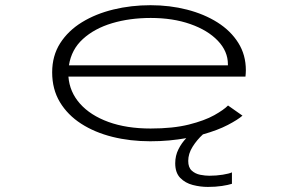

<svg xmlns="http://www.w3.org/2000/svg" viewBox="-20 -532 1140 738"><path d="M557.5 11Q480 11 412 -6Q344 -23 292 -56.5Q240 -90 210.2 -139.5Q180.5 -189 180.5 -254Q180.5 -317.5 211.2 -365.8Q242 -414 295 -446.5Q348 -479 416 -495.5Q484 -512 558.5 -512Q632.5 -512 698.8 -495Q765 -478 816 -445.8Q867 -413.5 896 -367.2Q925 -321 925 -262Q925 -256 924.5 -249Q924 -242 923.5 -237.5H243Q247.5 -178.5 287.5 -133.5Q327.5 -88.5 397 -63.2Q466.5 -38 559 -38Q645 -38 705.8 -53.2Q766.5 -68.5 803.5 -89.2Q840.5 -110 856.5 -126.5L912 -87.5Q894.5 -72 855.8 -51.8Q817 -31.5 760 -15.5Q737 5.5 720.2 32.2Q703.5 59 703.5 86.5Q703.5 111.5 717 123.8Q730.5 136 749.5 139.8Q768.5 143.5 784.5 143.5Q811.5 143.5 836.2 139.5Q861 135.5 871.5 130.5V174.5Q857.5 179 833 182.8Q808.5 186.5 779 186.5Q750 186.5 721 179Q692 171.5 672.8 151.8Q653.5 132 653.5 95.5Q653.5 66.5 665.8 42Q678 17.5 696 -1Q665 4.5 630.2 7.8Q595.5 11 557.5 11ZM559.5 -463Q478.5 -463 410.8 -442.8Q343 -422.5 298.8 -382.2Q254.5 -342 245 -281H856V-285Q856 -335 817.2 -375.5Q778.5 -416 711.5 -439.5Q644.5 -463 559.5 -463Z"/></svg>

Font: Trispace Expanded ExtraLight
Style: Regular
Weight: 200
Width: 7
Designer: Tyler Finck
Foundry: Etcetera Type Company
Version: Version 1.210; ttfautohint (v1.8.3)